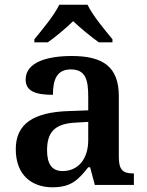

<svg xmlns="http://www.w3.org/2000/svg" viewBox="-20 -786 625 816"><path d="M126 -619V-606H183C215 -628 261 -667 291 -696C321 -667 369 -628 400 -606H458V-619C427 -657 373 -721 352 -766H232C211 -721 157 -657 126 -619ZM203 10C282 10 312 -21 355 -75H363L383 0H549V-49H546C501 -49 485 -65 485 -120V-377C485 -502 418 -548 285 -548C177 -548 89 -520 89 -448C89 -400 128 -383 205 -383C205 -445 220 -491 281 -491C346 -491 355 -443 355 -374V-317L272 -314C121 -309 47 -259 47 -152C47 -42 115 10 203 10ZM246 -59C201 -59 180 -89 180 -147C180 -222 210 -261 303 -265L355 -268V-191C355 -110 312 -59 246 -59Z"/></svg>

Font: Noto Serif Yezidi SemiBold
Style: Regular
Weight: 600
Designer: Dalton Maag Ltd
Foundry: Dalton Maag Ltd
Version: Version 1.001